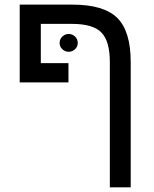

<svg xmlns="http://www.w3.org/2000/svg" viewBox="-20 -619 663 827"><path d="M292 -599.1Q426.8 -599.1 484.9 -542Q543 -484.9 543 -351.1V188H453.1V-352.1Q453.1 -441.9 416.7 -479Q380.4 -516.1 291 -516.1H155.8V-347.2H274.9V-264.2H64.9V-599.1ZM236.8 -433.6Q236.8 -450.7 248.5 -461.7Q260.3 -472.7 275.9 -472.7Q291.5 -472.7 303.2 -461.7Q314.9 -450.7 314.9 -433.6Q314.9 -418 303.2 -407Q291.5 -396 275.9 -396Q260.3 -396 248.5 -407Q236.8 -418 236.8 -433.6Z"/></svg>

Font: Arimo Nerd Font
Style: Regular
Weight: 400
Designer: Steve Matteson
Foundry: Monotype Imaging Inc.
Version: Version 1.33;Nerd Fonts 3.2.1